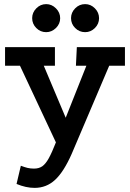

<svg xmlns="http://www.w3.org/2000/svg" viewBox="-20 -679 638 942"><path d="M149.8 242.8Q128.8 242.8 106.6 238Q84.5 233.2 61.2 223.5L82.2 134.2Q100.5 141.2 115.1 144.8Q129.8 148.2 146.8 148.2Q171 148.2 187.5 136.8Q204 125.2 219.5 97.1Q235 69 255 17.8L403.8 -356.5H352.5L357 -447.8H593V-356.5H515.8L331.8 75.8Q293 163.8 250.5 203.2Q208 242.8 149.8 242.8ZM276.2 66.2 78 -356.5H4.8V-447.8H249.5V-356.5H194.8L329 -38.2ZM397.8 -658.8Q425.2 -658.8 445.6 -638.1Q466 -617.5 466 -589.6Q466 -561.8 445.6 -541.5Q425.2 -521.2 397.8 -521.2Q369 -521.2 348.8 -541.5Q328.5 -561.8 328.5 -590Q328.5 -617.5 348.8 -638.1Q369 -658.8 397.8 -658.8ZM206.7 -658.8Q233.8 -658.8 254.5 -638.1Q275.2 -617.5 275.2 -589.6Q275.2 -561.8 254.4 -541.5Q233.5 -521.2 206.5 -521.2Q178.2 -521.2 158 -541.5Q137.8 -561.8 137.8 -590Q137.8 -617.5 158.1 -638.1Q178.4 -658.8 206.7 -658.8Z"/></svg>

Font: Podkova VF Beta
Style: Regular
Weight: 400
Designer: Ilya Yudin
Foundry: Cyreal (www.cyreal.org)
Version: Version 2.100